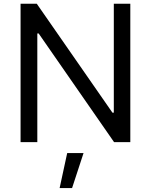

<svg xmlns="http://www.w3.org/2000/svg" viewBox="-20 -747 793 1009"><path d="M664.8 0H579.5L183.2 -571H176.1V0H88.1V-727.3H173.3L571 -154.8H578.1V-727.3H664.8ZM333.1 57.5H419L358.7 241.5H293.3Z"/></svg>

Font: Fast_Sans
Style: Regular
Weight: 400
Designer: Rasmus Andersson
Foundry: rsms
Version: Version 3.018;git-588b23468